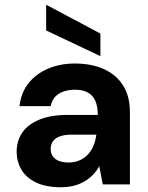

<svg xmlns="http://www.w3.org/2000/svg" viewBox="-20 -775 622 807"><path d="M236 12Q173 12 131.5 -8Q90 -28 70 -62Q50 -96 50 -137Q50 -183 73.5 -217.5Q97 -252 145 -272Q193 -292 266 -292H391Q391 -328 380.5 -351.5Q370 -375 348.5 -386.5Q327 -398 294 -398Q255 -398 227.5 -381Q200 -364 193 -329H62Q68 -384 99 -424Q130 -464 181 -486Q232 -508 294 -508Q365 -508 417 -484.5Q469 -461 497.5 -415.5Q526 -370 526 -305V0H412L397 -77Q387 -57 371.5 -41Q356 -25 336 -13Q316 -1 291 5.5Q266 12 236 12ZM268 -92Q295 -92 315.5 -101.5Q336 -111 350.5 -127Q365 -143 373.5 -164Q382 -185 385 -209H281Q250 -209 230.5 -201.5Q211 -194 202 -180.5Q193 -167 193 -149Q193 -131 202 -118Q211 -105 228 -98.5Q245 -92 268 -92ZM402 -539 174 -647V-755L402 -634Z"/></svg>

Font: DM Sans 24pt
Style: Bold
Weight: 700
Designer: Colophon Foundry, Jonny Pinhorn
Foundry: Colophon Foundry
Version: Version 4.004;gftools[0.9.30]